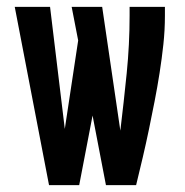

<svg xmlns="http://www.w3.org/2000/svg" viewBox="-20 -540 540 560"><path d="M123 0 23 -520H126L169 -164L208 -422L189 -520H278L331 -159Q341 -242 349.5 -326Q358 -410 358 -494V-520H461V-494Q461 -452 456.5 -410.5Q452 -369 445.5 -327.5Q439 -286 431 -245Q423 -204 414.5 -163Q406 -122 396.5 -81.5Q387 -41 377 0H289L250 -203L211 0Z"/></svg>

Font: Iosevka SS08 Regular
Style: Bold
Weight: 700
Monospace: yes
Designer: Belleve Invis
Foundry: Belleve Invis
Version: Version 16.3.4; ttfautohint (v1.8.4)